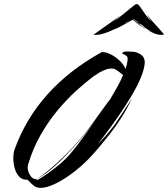

<svg xmlns="http://www.w3.org/2000/svg" viewBox="-20 -884 820 936"><path d="M178 32Q158 32 144.5 21Q131 10 114 -8Q91 -6 75.5 -21Q60 -36 52.5 -61Q45 -86 45 -111Q45 -124 46.5 -136Q48 -148 52 -158Q160 -455 476 -630Q496 -631 519 -619.5Q542 -608 562 -589.5Q582 -571 592 -548Q596 -560 598.5 -570.5Q601 -581 602 -591Q604 -607 595.5 -612.5Q587 -618 580 -620.5Q573 -623 578 -628Q582 -631 587.5 -632Q593 -633 599 -633Q606 -633 612.5 -632.5Q619 -632 623 -632Q648 -632 668.5 -616.5Q689 -601 685 -570Q681 -539 663 -497.5Q645 -456 618 -411.5Q591 -367 561 -323Q531 -279 503 -242Q475 -205 455 -179Q469 -193 494.5 -221.5Q520 -250 541 -279Q547 -288 560.5 -308.5Q574 -329 588.5 -351Q603 -373 613 -388.5Q623 -404 622 -402Q600 -354 571 -309Q542 -264 513.5 -228Q485 -192 465.5 -169Q446 -146 443 -143Q398 -91 348 -51.5Q298 -12 253 10Q208 32 178 32ZM155 -6H156Q158 -6 162 -7Q166 -8 172 -12Q190 -22 220.5 -44Q251 -66 280 -91Q315 -121 358 -178Q401 -235 455 -311Q407 -244 352.5 -182Q298 -120 248.5 -75.5Q199 -31 164 -14Q184 -26 220 -56Q256 -86 301 -130.5Q346 -175 391 -230Q409 -252 430.5 -282Q452 -312 474.5 -343Q497 -374 516 -400L505 -383L543 -436L516 -400Q536 -432 552.5 -461.5Q569 -491 580 -518Q573 -524 564 -531Q555 -538 546 -544Q536 -550 523 -550Q489 -550 432 -509Q395 -481 350.5 -440.5Q306 -400 261.5 -347Q217 -294 179 -228Q141 -162 117 -82Q115 -74 115 -68Q115 -49 126.5 -30Q138 -11 154 -11Q157 -11 163 -13Q155 -8 155 -6ZM455 -311Q458 -315 463.5 -323.5Q469 -332 472.5 -337.5Q476 -343 473 -338ZM448 -714Q440 -714 436 -715Q447 -723 472 -740.5Q497 -758 525 -778Q553 -798 571 -812Q573 -814 566 -808Q559 -802 549.5 -793.5Q540 -785 532 -779Q552 -791 579 -813.5Q606 -836 625 -851L638 -861Q643 -864 647 -864Q652 -864 655 -861V-860Q657 -859 659 -856.5Q661 -854 662 -852Q673 -836 689 -813.5Q705 -791 718 -779Q712 -788 703 -801Q694 -814 696 -812Q707 -798 724.5 -778.5Q742 -759 758 -741.5Q774 -724 780 -716Q776 -715 773 -714.5Q770 -714 766 -714Q750 -714 731 -721.5Q712 -729 694 -741Q700 -738 707 -734.5Q714 -731 721 -729L697 -742Q689 -747 683 -753Q677 -759 665 -766Q659 -768 655 -772Q656 -773 656 -773.5Q656 -774 652 -777Q647 -781 641.5 -784Q636 -787 631 -791Q630 -791 630 -790.5Q630 -790 629 -790Q635 -786 641.5 -781.5Q648 -777 655 -772Q655 -769 658 -767Q666 -760 674.5 -754Q683 -748 692 -743Q681 -747 670 -755Q654 -765 647 -772Q640 -779 633 -783Q632 -783 630.5 -785Q629 -787 627 -788Q625 -787 622.5 -785.5Q620 -784 619 -783Q613 -780 598 -771.5Q583 -763 567 -754.5Q551 -746 539 -742Q512 -729 488.5 -721.5Q465 -714 448 -714ZM590 -771 626 -790 597 -776Q592 -774 591.5 -773.5Q591 -773 590 -771Z"/></svg>

Font: Smooch
Style: Regular
Weight: 400
Designer: Robert E. Leuschke
Foundry: Robert E. Leuschke
Version: Version 1.010; ttfautohint (v1.8.3)